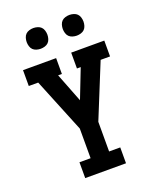

<svg xmlns="http://www.w3.org/2000/svg" viewBox="-170 -1051 940 1150"><g transform="rotate(-20 300.0 -475.5)"><path d="M170 0V-101H241V-290L101 -634H41V-735H252V-634H228L300 -449L372 -634H348V-735H559V-634H499L359 -290V-101H430V0ZM415 -819Q402 -819 388.5 -823Q375 -827 366 -836Q357 -845 353 -858.5Q349 -872 349 -885Q349 -898 353 -911.5Q357 -925 366 -934Q375 -943 388.5 -947Q402 -951 415 -951Q428 -951 441.5 -947Q455 -943 464 -934Q473 -925 477 -911.5Q481 -898 481 -885Q481 -872 477 -858.5Q473 -845 464 -836Q455 -827 441.5 -823Q428 -819 415 -819ZM185 -819Q172 -819 158.5 -823Q145 -827 136 -836Q127 -845 123 -858.5Q119 -872 119 -885Q119 -898 123 -911.5Q127 -925 136 -934Q145 -943 158.5 -947Q172 -951 185 -951Q198 -951 211.5 -947Q225 -943 234 -934Q243 -925 247 -911.5Q251 -898 251 -885Q251 -872 247 -858.5Q243 -845 234 -836Q225 -827 211.5 -823Q198 -819 185 -819Z"/></g></svg>

Font: Iosevka Plex Etoile
Style: Bold
Weight: 700
Designer: Belleve Invis
Foundry: Belleve Invis
Version: Version 25.1.1; ttfautohint (v1.8.4)